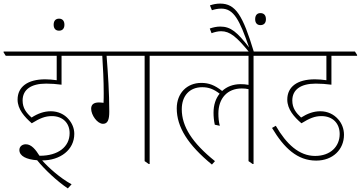

<svg xmlns="http://www.w3.org/2000/svg" viewBox="-42 -909 2010 1070"><path d="M336 141 357 118C295 85 226 23 193 -15C294 -15 372 -74 372 -163C372 -194 360 -222 340 -245C317 -272 282 -289 241 -289C203 -289 168 -276 134 -254C105 -280 84 -306 84 -349C84 -409 130 -443 215 -443C243 -443 271 -441 301 -437V-598H439V-603L428 -622H-22V-617L-10 -598H274V-462C253 -465 230 -467 210 -467C112 -467 56 -425 56 -354C56 -300 95 -257 135 -222C180 -250 210 -262 247 -262C307 -262 346 -224 346 -167C346 -90 281 -41 181 -41H178C158 -73 134 -105 102 -105C80 -105 66 -91 66 -73C66 -39 106 -20 165 -16C205 34 276 101 336 141Z M287 -738C306 -738 317 -750 317 -771C317 -793 306 -805 287 -805C268 -805 257 -793 257 -771C257 -750 268 -738 287 -738Z M532 -219C559 -219 567 -243 567 -287C567 -392 560 -496 552 -598H764V-11L787 5H792V-598H904V-603L892 -622H395V-617L407 -598H528C532 -535 536 -460 536 -390C536 -374 536 -354 535 -336C527 -337 517 -338 509 -338C480 -338 466 -326 466 -303C466 -268 500 -219 532 -219Z M1139 8 1156 -11C1029 -113 971 -204 971 -300C971 -376 1015 -423 1085 -423C1120 -423 1148 -413 1182 -387C1160 -360 1148 -324 1148 -281C1148 -259 1150 -237 1155 -214L1183 -208C1177 -230 1175 -254 1175 -276C1175 -362 1226 -416 1305 -416C1319 -416 1332 -415 1343 -412V-11L1366 5H1371V-598H1482V-603L1471 -622H860V-617L872 -598H1343V-436C1328 -439 1315 -440 1299 -440C1257 -440 1222 -426 1196 -402C1154 -435 1121 -447 1080 -447C999 -447 943 -389 943 -305C943 -201 1005 -102 1139 8Z M1346 -619H1373C1311 -824 1271 -889 1185 -889C1164 -889 1145 -885 1128 -879L1139 -852C1154 -857 1172 -861 1191 -861C1261 -861 1293 -798 1346 -645C1279 -730 1245 -761 1185 -761C1165 -761 1144 -756 1127 -750L1137 -724C1153 -730 1172 -735 1190 -735C1240 -735 1277 -703 1346 -619ZM1409 -769C1429 -769 1440 -781 1440 -802C1440 -824 1429 -836 1409 -836C1391 -836 1380 -824 1380 -802C1380 -781 1391 -769 1409 -769Z M1720 -14C1813 -14 1875 -76 1875 -158C1875 -191 1863 -222 1842 -245C1818 -272 1784 -289 1743 -289C1705 -289 1671 -276 1636 -254C1608 -280 1587 -306 1587 -349C1587 -409 1633 -443 1718 -443C1746 -443 1774 -441 1805 -437V-598H1948V-603L1936 -622H1438V-617L1450 -598H1777V-462C1756 -465 1733 -467 1713 -467C1614 -467 1559 -425 1559 -354C1559 -300 1597 -257 1638 -222C1683 -250 1713 -262 1749 -262C1812 -262 1851 -222 1851 -162C1851 -93 1800 -40 1714 -40C1625 -40 1554 -106 1495 -208L1474 -196C1541 -84 1615 -14 1720 -14Z"/></svg>

Font: Noto Serif Devanagari SemiCondensed Thin
Style: Regular
Weight: 100
Width: 4
Designer: Universal Thirst, Indian Type Foundry and the Monotype Design Team
Foundry: Monotype Imaging Inc.
Version: Version 2.004